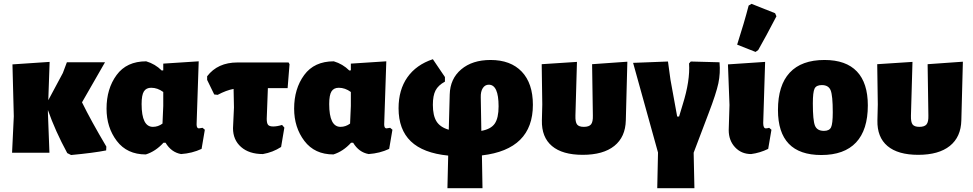

<svg xmlns="http://www.w3.org/2000/svg" viewBox="-20 -797 5076 1002"><path d="M43 0 52 -190 45 -461 239 -474 232 -274 308 -416 329 -472H528L408 -263Q455 -167 535 -32L534 -12Q469 1 351 12L331 2Q268 -114 230 -223V-210L238 0Z M741 9Q643 9 589.5 -61.5Q536 -132 536 -230Q536 -334 588.5 -405.5Q641 -477 743 -477Q790 -463 824 -429L832 -430V-465L1017 -477L1006 -148Q1006 -127 1018 -127Q1019 -127 1037 -130L1049 -120L1032 -20Q983 3 925 7Q874 -2 844 -52H833Q792 -7 741 9ZM719 -254Q719 -135 778 -135Q805 -135 828 -152L832 -244V-317Q802 -339 769 -339Q743 -339 731 -320Q719 -301 719 -254Z M1352 7Q1280 7 1238 -30Q1196 -67 1196 -128L1201 -236L1199 -333Q1161 -326 1116 -302L1098 -304L1061 -380V-399Q1116 -471 1219 -471H1486L1491 -462L1481 -337H1378L1372 -177Q1372 -154 1379 -145.5Q1386 -137 1406 -137Q1426 -137 1452 -145L1464 -131L1447 -30Q1404 -2 1352 7Z M1720 9Q1622 9 1568.5 -61.5Q1515 -132 1515 -230Q1515 -334 1567.5 -405.5Q1620 -477 1722 -477Q1769 -463 1803 -429L1811 -430V-465L1996 -477L1985 -148Q1985 -127 1997 -127Q1998 -127 2016 -130L2028 -120L2011 -20Q1962 3 1904 7Q1853 -2 1823 -52H1812Q1771 -7 1720 9ZM1698 -254Q1698 -135 1757 -135Q1784 -135 1807 -152L1811 -244V-317Q1781 -339 1748 -339Q1722 -339 1710 -320Q1698 -301 1698 -254Z M2327 -304Q2329 -386 2387 -435Q2445 -484 2540 -484Q2645 -484 2703 -423Q2761 -362 2761 -250Q2761 -17 2495 14L2498 185H2315L2319 15Q2188 2 2124 -59.5Q2060 -121 2060 -232Q2060 -328 2106 -393.5Q2152 -459 2239 -488L2302 -395V-371Q2267 -352 2253 -325Q2239 -298 2239 -250Q2239 -194 2258 -163.5Q2277 -133 2322 -120ZM2489 -289 2492 -114Q2542 -123 2562 -152Q2582 -181 2582 -242Q2582 -355 2531 -355Q2511 -355 2499.5 -337Q2488 -319 2489 -289Z M3021 11Q2915 11 2860.5 -35Q2806 -81 2808 -169L2810 -252L2807 -462L2991 -474L2983 -194Q2982 -160 2991.5 -147.5Q3001 -135 3027 -135Q3054 -135 3064.5 -148Q3075 -161 3074 -194L3070 -462L3254 -475L3246 -169Q3244 -82 3186 -35.5Q3128 11 3021 11Z M3410 185 3414 -1 3284 -469 3466 -476 3479 -381 3514 -189H3524L3543 -252Q3582 -376 3576 -466L3585 -476L3735 -472Q3740 -415 3729 -362.5Q3718 -310 3677 -203L3600 0L3604 185Z M3887 -768 3902 -777 4025 -728 4032 -712Q3978 -608 3937 -536L3923 -526L3827 -564Q3864 -679 3887 -768ZM3900 7Q3849 7 3816 -28.5Q3783 -64 3783 -118L3787 -249L3779 -461L3973 -474L3963 -155Q3963 -127 3977 -127Q3984 -127 3994 -130L4006 -120L3989 -20Q3946 1 3900 7Z M4283 -484Q4395 -484 4452 -424Q4509 -364 4509 -247Q4509 -119 4447.5 -53.5Q4386 12 4266 12Q4040 12 4040 -223Q4040 -352 4101.5 -418Q4163 -484 4283 -484ZM4269 -353Q4240 -353 4231 -334.5Q4222 -316 4222 -257Q4222 -169 4233 -141.5Q4244 -114 4280 -114Q4308 -114 4317 -132.5Q4326 -151 4326 -211Q4326 -298 4315 -325.5Q4304 -353 4269 -353Z M4772 11Q4666 11 4611.5 -35Q4557 -81 4559 -169L4561 -252L4558 -462L4742 -474L4734 -194Q4733 -160 4742.5 -147.5Q4752 -135 4778 -135Q4805 -135 4815.5 -148Q4826 -161 4825 -194L4821 -462L5005 -475L4997 -169Q4995 -82 4937 -35.5Q4879 11 4772 11Z"/></svg>

Font: Alegreya Sans SC Black
Style: Regular
Weight: 900
Designer: Juan Pablo del Peral
Foundry: Huerta Tipografica
Version: Version 2.007